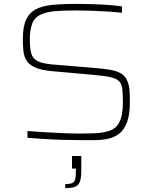

<svg xmlns="http://www.w3.org/2000/svg" viewBox="-20 -716 789 992"><path d="M396 8Q353 8 303.5 6.5Q254 5 206.5 2Q159 -1 122 -4V-39Q162 -36 210.5 -33Q259 -30 306 -28Q353 -26 387 -26Q443 -26 478 -28Q513 -30 545 -40Q574 -50 589 -72Q604 -94 609.5 -123.5Q615 -153 615 -183Q615 -228 612 -255Q609 -282 595.5 -296Q582 -310 551.5 -317Q521 -324 465 -329L252 -348Q194 -353 162.5 -367Q131 -381 117.5 -402.5Q104 -424 101 -452.5Q98 -481 98 -515Q98 -578 115 -614.5Q132 -651 166 -668.5Q200 -686 252 -691Q304 -696 373 -696Q416 -696 460.5 -694.5Q505 -693 544.5 -690Q584 -687 610 -683V-650Q577 -654 535.5 -656.5Q494 -659 451.5 -660.5Q409 -662 373 -662Q303 -662 260 -658Q217 -654 187 -639Q156 -623 145 -590Q134 -557 134 -513Q134 -467 141.5 -440Q149 -413 174 -400.5Q199 -388 250 -383L456 -366Q508 -362 546 -356Q584 -350 608 -335Q632 -320 642 -286Q647 -272 648.5 -257Q650 -242 650.5 -225Q651 -208 651 -188Q651 -124 636.5 -85Q622 -46 596.5 -26Q571 -6 538.5 1Q506 8 469.5 8Q433 8 396 8ZM317 256V235Q342 235 353.5 229.5Q365 224 368.5 210Q372 196 372 172V155H352V90H400V165Q400 192 396.5 209.5Q393 227 384 237.5Q375 248 358.5 252Q342 256 317 256Z"/></svg>

Font: Saira Expanded Thin
Style: Regular
Weight: 250
Width: 7
Designer: Hector Gatti with collaboration of the Omnibus-Type team
Foundry: Omnibus-Type
Version: Version 1.101